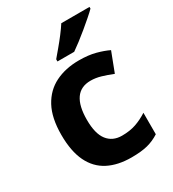

<svg xmlns="http://www.w3.org/2000/svg" viewBox="-187 -870 888 984"><g transform="rotate(-30 257.0 -378.0)"><path d="M300 10Q219 10 162 -19.5Q105 -49 75 -111Q45 -173 45 -270Q45 -370 79 -433Q113 -496 173.5 -526Q234 -556 313 -556Q369 -556 410.5 -545Q452 -534 483 -519L439 -404Q404 -418 373.5 -427Q343 -436 313 -436Q197 -436 197 -271Q197 -189 227.5 -150Q258 -111 313 -111Q360 -111 396 -123.5Q432 -136 466 -158V-31Q432 -9 394.5 0.5Q357 10 300 10ZM498 -756Q484 -742 461 -722Q438 -702 411.5 -680Q385 -658 359.5 -638.5Q334 -619 315 -606H216V-619Q232 -638 253.5 -663.5Q275 -689 296 -716.5Q317 -744 331 -766H498Z"/></g></svg>

Font: Noto Sans NKo Unjoined
Style: Bold
Weight: 700
Designer: Monotype Design Team
Foundry: Monotype Imaging Inc.
Version: Version 2.004